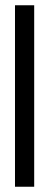

<svg xmlns="http://www.w3.org/2000/svg" viewBox="-20 -640 187 730"><path d="M37 70H110V-620H37Z"/></svg>

Font: Charger Sport
Style: Regular
Weight: 400
Designer: Jasper
Foundry: Cannot Into Space Fonts
Version: Version 1.1